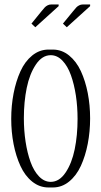

<svg xmlns="http://www.w3.org/2000/svg" viewBox="-20 -826 450 852"><path d="M240.2 -798.8 136.7 -705.1 119.6 -721.2 163.6 -775.4Q173.8 -788.1 178.7 -793.2Q183.6 -798.3 190.9 -802.2Q198.2 -806.2 207.5 -806.2H240.2ZM379.9 -798.8 276.4 -705.1 259.3 -721.2 303.7 -775.4Q314 -788.1 318.8 -793.2Q323.7 -798.3 331.1 -802.2Q338.4 -806.2 347.7 -806.2H379.9ZM205.1 -581.1Q167 -581.1 139.2 -539.6Q111.3 -498 98.6 -436Q85.9 -374 85.9 -301.3Q85.9 -247.1 93.5 -197.3Q101.1 -147.5 115.5 -107.4Q129.9 -67.4 153.1 -43.2Q176.3 -19 205.1 -19Q243.2 -19 271 -60.3Q298.8 -101.6 311.5 -163.6Q324.2 -225.6 324.2 -298.3Q324.2 -352.5 316.7 -402.3Q309.1 -452.1 294.7 -492.4Q280.3 -532.7 257.1 -556.9Q233.9 -581.1 205.1 -581.1ZM195.3 -606H214.4Q254.4 -606 286.6 -579.8Q318.8 -553.7 338.9 -510.3Q358.9 -466.8 369.4 -413.1Q379.9 -359.4 379.9 -300.8Q379.9 -242.2 369.4 -188Q358.9 -133.8 338.9 -90.1Q318.8 -46.4 286.6 -20.3Q254.4 5.9 214.4 5.9H195.3Q155.3 5.9 123 -20Q90.8 -45.9 70.8 -89.4Q50.8 -132.8 40.3 -186.5Q29.8 -240.2 29.8 -298.8Q29.8 -357.4 40.3 -411.6Q50.8 -465.8 70.8 -509.8Q90.8 -553.7 123 -579.8Q155.3 -606 195.3 -606Z"/></svg>

Font: Reswysokr
Style: Regular
Weight: 500
Version: Version 0.984